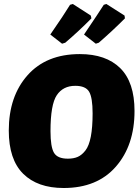

<svg xmlns="http://www.w3.org/2000/svg" viewBox="-20 -930 698 962"><path d="M401 -757Q482 -877 500 -906L513 -910L604 -852L606 -838Q542 -774 475 -716L460 -711ZM232 -757Q300 -855 331 -906L345 -910L435 -852L438 -838Q375 -774 307 -716L291 -711ZM380 -659Q511 -659 582.5 -588.5Q654 -518 654 -374Q654 -202 560.5 -95Q467 12 299 12Q168 12 96 -59.5Q24 -131 24 -276Q24 -447 118 -553Q212 -659 380 -659ZM357 -500Q296 -500 264.5 -453Q233 -406 233 -273Q233 -194 250.5 -164.5Q268 -135 320 -135Q349 -135 369.5 -144Q390 -153 408 -176Q426 -199 435 -245.5Q444 -292 444 -362Q444 -441 426.5 -470.5Q409 -500 357 -500Z"/></svg>

Font: Alegreya Sans Black
Style: Italic
Weight: 900
Italic angle: -7°
Designer: Juan Pablo del Peral
Foundry: Huerta Tipografica
Version: Version 2.007